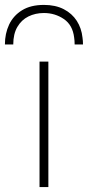

<svg xmlns="http://www.w3.org/2000/svg" viewBox="-55 -762 358 782"><path d="M106 0V-511H142V0ZM-35 -581Q-35 -625.5 -17.8 -662Q-0.5 -698.5 34.8 -720.2Q70 -742 124 -742Q171 -742 204.8 -724.5Q238.5 -707 257.8 -677Q277 -647 281 -609Q282 -602.5 282.5 -595.5Q283 -588.5 283 -581H249Q249 -588.5 248.5 -595.8Q248 -603 247 -609Q241 -660 205 -684.5Q169 -709 124 -709Q89 -709 60.8 -695Q32.5 -681 15.8 -652.5Q-1 -624 -1 -581Z"/></svg>

Font: Overpass Thin
Style: Regular
Weight: 250
Designer: Delve Withrington, Dave Bailey, Thomas Jockin
Foundry: Delve Fonts LLC
Version: Version 4.000